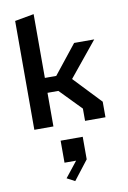

<svg xmlns="http://www.w3.org/2000/svg" viewBox="-118 -833 857 1288"><g transform="rotate(-10 310.0 -189.0)"><path d="M421.5 0H560.5V-106L384.5 -291.5L577 -527.5H440L283.5 -330.5H206V-765L76 -741.5V0H206V-229H280L421.5 -83.5ZM237 252.5H316L232.5 358L286.5 386.5L387.5 256V102.5H237Z"/></g></svg>

Font: Monaspace Krypton SemiBold
Style: Regular
Weight: 600
Designer: Riley Cran & the Lettermatic Team
Foundry: Lettermatic
Version: Version 1.200 (Monaspace Krypton)